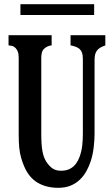

<svg xmlns="http://www.w3.org/2000/svg" viewBox="-20 -879 540 922"><path d="M78.1 -858.9H432.1V-807.1H78.1ZM21 -710H228V-661.1Q218.3 -660.6 208 -655.8Q197.8 -650.9 190.9 -644Q183.1 -635.7 180.7 -624.8Q178.2 -613.8 178.2 -603V-235.8Q178.2 -183.6 183.6 -154.1Q189 -124.5 200.2 -106Q212.9 -85 229.7 -72Q246.6 -59.1 272.9 -59.1Q298.8 -59.1 316.4 -68.6Q334 -78.1 345 -93.3Q356 -108.4 361.8 -125Q371.6 -151.4 374.8 -179.4Q377.9 -207.5 377.9 -234.9V-595.2Q377.9 -614.7 373.8 -626Q369.6 -637.2 361.8 -644Q355.5 -649.9 343.3 -654.5Q331.1 -659.2 318.8 -661.1V-710H485.8V-661.1Q477.1 -658.2 468.8 -654.1Q460.4 -649.9 453.1 -644Q443.8 -636.2 439 -623.8Q434.1 -611.3 434.1 -592.8V-236.8Q434.1 -207 429.9 -171.1Q425.8 -135.3 415 -103Q407.2 -79.6 394.8 -57.1Q382.3 -34.7 363.8 -16.6Q345.2 1.5 319.6 12.2Q293.9 22.9 259.8 22.9Q201.7 22.9 159.9 -2.2Q118.2 -27.3 95.2 -82Q86.9 -102.1 81.1 -122.6Q75.2 -143.1 72.5 -169.4Q69.8 -195.8 69.8 -232.9V-602.1Q69.8 -610.8 68.4 -620.6Q66.9 -630.4 61 -640.1Q55.2 -649.9 46.6 -654.8Q38.1 -659.7 21 -661.1Z"/></svg>

Font: BIZ UDMincho
Style: Bold
Weight: 700
Monospace: yes
Designer: TypeBank Co., Ltd.
Foundry: Morisawa Inc.
Version: Version 1.06